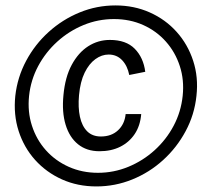

<svg xmlns="http://www.w3.org/2000/svg" viewBox="-20 -664 740 690"><path d="M326.5 6Q259 6 202.8 -19.2Q146.5 -44.5 106.2 -89.2Q66 -134 47 -193Q28 -252 35 -319.5Q42.5 -386.5 74 -445.5Q105.5 -504.5 155 -549.2Q204.5 -594 266 -619.2Q327.5 -644.5 395 -644.5Q462 -644.5 518.5 -619.2Q575 -594 615 -549.2Q655 -504.5 674.2 -445.5Q693.5 -386.5 686 -319.5Q679 -252 647.2 -192.8Q615.5 -133.5 566.2 -88.8Q517 -44 455.2 -19Q393.5 6 326.5 6ZM332 -43Q389 -43 441.2 -64.5Q493.5 -86 535.5 -124Q577.5 -162 604 -212Q630.5 -262 636.5 -319.5Q642.5 -376.5 626.2 -426.5Q610 -476.5 576.2 -514.5Q542.5 -552.5 494.8 -574Q447 -595.5 389.5 -595.5Q332.5 -595.5 280.2 -574Q228 -552.5 186 -514.5Q144 -476.5 117.2 -426.5Q90.5 -376.5 84.5 -319.5Q78.5 -262.5 94.8 -212.2Q111 -162 145 -124Q179 -86 227 -64.5Q275 -43 332 -43ZM337.5 -120.5Q291.5 -120.5 260.5 -145.5Q229.5 -170.5 215.8 -215.8Q202 -261 208 -322Q214 -387 237.8 -431Q261.5 -475 297 -497.8Q332.5 -520.5 375 -520.5Q433 -520.5 464.2 -488.8Q495.5 -457 502 -406L444.5 -394.5Q438 -427.5 418.8 -447.8Q399.5 -468 370.5 -468Q345.5 -468 322.8 -451.5Q300 -435 284.2 -402.8Q268.5 -370.5 264 -322Q260 -278 267.2 -244.5Q274.5 -211 293.2 -192.2Q312 -173.5 342.5 -173.5Q380.5 -173.5 404.2 -195.8Q428 -218 431.5 -254H487.5Q484 -212 464 -182.2Q444 -152.5 411.8 -136.5Q379.5 -120.5 337.5 -120.5Z"/></svg>

Font: Karla Medium
Style: Italic
Weight: 500
Italic angle: -8°
Designer: Jonathan Pinhorn
Version: Version 2.001